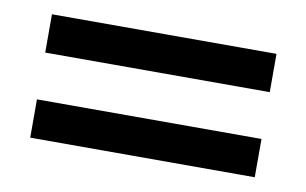

<svg xmlns="http://www.w3.org/2000/svg" viewBox="-42 -514 638 400"><g transform="rotate(10 277.5 -314.5)"><path d="M40 -445H515V-364H40ZM40 -265H515V-184H40Z"/></g></svg>

Font: Inknut Antiqua Black
Style: Regular
Weight: 900
Designer: Claus Eggers Sørensen
Foundry: Claus Eggers Sørensen
Version: Version 1.003; ttfautohint (v1.8.2) -l 8 -r 50 -G 200 -x 14 